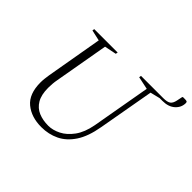

<svg xmlns="http://www.w3.org/2000/svg" viewBox="-171 -973 1205 1205"><g transform="rotate(45 431.0 -371.0)"><path d="M327 10Q238 10 181.5 -36.5Q125 -83 125 -185Q125 -202 127 -219Q129 -236 132 -256L197 -630L125 -646L127 -660H335L332 -646L253 -630L190 -271Q186 -250 184.5 -231Q183 -212 183 -195Q183 -133 205 -96Q227 -59 265 -43Q303 -27 352 -27Q391 -27 433 -48Q475 -69 508.5 -115Q542 -161 556 -236L625 -628L540 -646L542 -660H740Q774 -660 789.5 -670.5Q805 -681 811 -710L819 -749L823 -752H840Q852 -752 857 -749.5Q862 -747 862 -738Q862 -699 831.5 -671.5Q801 -644 748 -644H724L659 -628L593 -256Q576 -158 537.5 -100Q499 -42 445 -16Q391 10 327 10Z"/></g></svg>

Font: Spectral SC ExtraLight
Style: Italic
Weight: 275
Italic angle: -10°
Designer: Jean-Baptiste Levee
Foundry: Production Type
Version: Version 2.001